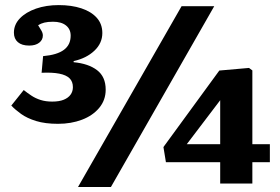

<svg xmlns="http://www.w3.org/2000/svg" viewBox="-20 -739 1128 773"><path d="M294 14 711 -714H842.5L426.5 14ZM866.5 0V-86H648L638 -147L863 -455L982.5 -465.5L996 -455.5V-158.5H1066.5V-86H996V0ZM732 -158.5H866.5V-324.5V-335.5ZM213.5 -240.5Q162 -240.5 125.5 -251.7Q89 -263 65 -280.2Q41 -297.5 25.5 -314L75.5 -376.5Q90.5 -364.5 106.8 -353.8Q123 -343 143.5 -336.5Q164 -330 190 -330Q218.5 -330 236.7 -337.5Q255 -345 264.2 -358Q273.5 -371 273.5 -388Q273.5 -410.5 260 -423.8Q246.5 -437 218.5 -442.5Q190.5 -448 147.5 -446L153.5 -513Q210 -518 237.2 -538.3Q264.5 -558.5 264.5 -595.5Q264.5 -621.5 245.7 -636.5Q227 -651.5 193.5 -651.5Q172.5 -651.5 158.5 -648Q144.5 -644.5 133.5 -637.5Q141.5 -625 147 -615.2Q152.5 -605.5 152.5 -596Q152.5 -578.5 137.8 -567Q123 -555.5 97.5 -555.5Q68 -555.5 52 -569.2Q36 -583 36 -607.5Q36 -640 60 -665Q84 -690 125 -704.3Q166 -718.5 216.5 -718.5Q268 -718.5 307.5 -705.5Q347 -692.5 369.5 -667.5Q392 -642.5 392 -606Q392 -565 360 -534.8Q328 -504.5 276.5 -493V-488.5Q336 -483 370.8 -456.5Q405.5 -430 405.5 -378Q405.5 -336 379.5 -304.8Q353.5 -273.5 310 -257Q266.5 -240.5 213.5 -240.5Z"/></svg>

Font: Literata Variable Black
Style: Regular
Weight: 900
Designer: Latin by Veronika Burian and Jose Scaglione. Greek by Irene Vlachou. Cyrillic by Vera Evstafieva.
Foundry: TypeTogether
Version: Version 3.021